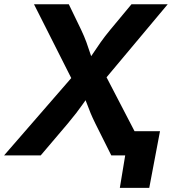

<svg xmlns="http://www.w3.org/2000/svg" viewBox="-42 -748 832 924"><path d="M-22.5 0 348.6 -427.2 330.1 -314.5 121.6 -727.5H289.1L348.1 -605.5Q363.8 -572.3 373.8 -544.9Q383.8 -517.6 391.8 -492.2Q399.9 -466.8 409.7 -439.5H370.6Q390.1 -466.8 406.7 -492.2Q423.3 -517.6 442.6 -544.9Q461.9 -572.3 489.3 -605.5L590.8 -727.5H765.1L425.8 -322.3L442.9 -429.7L666 0H493.7L417.5 -152.3Q402.8 -182.1 394 -203.4Q385.3 -224.6 378.2 -244.1Q371.1 -263.7 361.3 -287.1H384.8Q368.2 -263.7 354.5 -244.1Q340.8 -224.6 324.5 -203.4Q308.1 -182.1 283.2 -152.3L153.8 0ZM534.7 156.2 560.5 0H518.1L537.6 -116.7H728L676.3 156.2Z"/></svg>

Font: Inter 16pt
Style: Bold Italic
Weight: 700
Italic angle: -9.3988°
Version: Version 4.001;git-66647c0bb